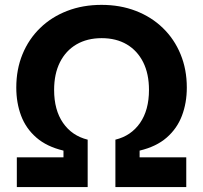

<svg xmlns="http://www.w3.org/2000/svg" viewBox="-20 -757 822 777"><path d="M48.1 0V-120.3H236.9V-147.5Q169.3 -163.5 127.2 -200.2Q85 -236.8 65.4 -288.8Q45.9 -340.7 45.9 -402.7Q45.9 -476.4 71.1 -537.7Q96.4 -599.1 142.6 -643.8Q188.8 -688.6 252 -712.9Q315.1 -737.3 390.8 -737.3Q466.6 -737.3 529.7 -712.9Q592.8 -688.6 639 -643.8Q685.3 -599.1 710.6 -537.7Q736 -476.4 736 -402.7Q736 -340.7 716.3 -288.8Q696.6 -236.8 654.6 -200.2Q612.6 -163.5 545 -147.5V-120.3H733.8V0H447V-191.8Q510.5 -207.3 546.7 -259.4Q582.9 -311.6 582.9 -393.1Q582.9 -458.4 559.4 -505.3Q535.8 -552.1 493 -577.4Q450.1 -602.6 391.6 -602.6Q332.9 -602.6 289.6 -577.4Q246.3 -552.1 222.6 -505.1Q199 -458.1 199 -393.1Q199 -311.8 235.1 -259.7Q271.2 -207.5 334.8 -191.8V0Z"/></svg>

Font: Adwaita Sans
Style: Regular
Weight: 400
Designer: Rasmus Andersson
Foundry: rsms
Version: Version 4.001;git-9221beed3